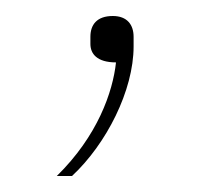

<svg xmlns="http://www.w3.org/2000/svg" viewBox="-20 -73 280 240"><path d="M121 -53C101 -53 93 -42 93 -27V-18C93 -6 101 5 125 5C121 42 102 97 51 147H70C113 107 147 40 147 -15V-27C147 -42 139 -53 121 -53Z"/></svg>

Font: IBM Plex Thai Thin
Style: Regular
Weight: 100
Designer: Mike Abbink, Paul van der Laan, Pieter van Rosmalen, Ben Mitchell, Mark Frömberg
Foundry: Bold Monday
Version: Version 1.0